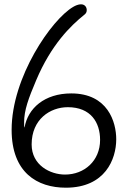

<svg xmlns="http://www.w3.org/2000/svg" viewBox="-20 -854 569 892"><path d="M370 -784C378 -790 383 -796 383 -807C383 -820 375 -834 356 -834C344 -834 330 -828 320 -822C220 -764 34 -496 34 -251C34 -52 153 18 286 18C469 18 520 -115 520 -207C520 -287 481 -420 311 -420C187 -420 109 -351 94 -261C92 -266 92 -273 92 -285C92 -342 112 -396 148 -481C218 -647 309 -735 370 -784ZM282 -43C214 -43 127 -86 127 -183C127 -300 213 -356 295 -356C402 -356 445 -285 445 -204C445 -107 372 -43 282 -43Z"/></svg>

Font: Life Savers
Style: Bold
Weight: 700
Designer: Pablo Impallari, Rodrigo Fuenzalida, Brenda Gallo
Foundry: Pablo Impallari, Rodrigo Fuenzalida, Brenda Gallo
Version: Version 3.000